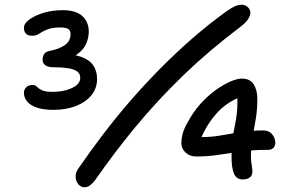

<svg xmlns="http://www.w3.org/2000/svg" viewBox="-20 -752 1212 811"><path d="M205 -288Q163 -288 135.5 -297.5Q108 -307 94.5 -323.5Q81 -340 81 -361Q81 -372 90 -382.5Q99 -393 117 -393Q129 -393 136 -385.5Q143 -378 157 -371Q171 -364 202 -364Q234 -364 260.5 -371.5Q287 -379 303 -392Q319 -405 319 -423Q319 -441 305.5 -450.5Q292 -460 266.5 -464Q241 -468 205 -468Q184 -468 172 -476Q160 -484 160 -499Q160 -515 167 -524.5Q174 -534 190 -537Q228 -544 253 -561Q278 -578 278 -607Q278 -626 265.5 -631Q253 -636 238 -636Q200 -636 179.5 -627.5Q159 -619 146 -610Q133 -601 117 -601Q98 -601 89.5 -610Q81 -619 81 -635Q81 -652 102.5 -668.5Q124 -685 161.5 -697Q199 -709 245 -709Q301 -709 328 -684Q355 -659 355 -618Q355 -594 344.5 -568.5Q334 -543 306 -523Q278 -503 225 -494L227 -525Q285 -525 321 -512.5Q357 -500 373.5 -476.5Q390 -453 390 -419Q390 -379 366.5 -350Q343 -321 301.5 -304.5Q260 -288 205 -288ZM337 39Q322 39 311.5 27Q301 15 299.5 -3Q298 -21 310 -39Q361 -113 417 -186.5Q473 -260 533.5 -329.5Q594 -399 659.5 -465Q725 -531 794.5 -591.5Q864 -652 939 -706Q958 -719 972 -725.5Q986 -732 1002 -732Q1012 -732 1022.5 -725Q1033 -718 1036.5 -706Q1040 -694 1031.5 -677Q1023 -660 996 -639Q862 -538 753.5 -433Q645 -328 554 -218Q463 -108 381 10Q370 24 359.5 31.5Q349 39 337 39ZM1005 6Q980 6 969 -17Q958 -40 958 -92Q958 -157 970.5 -214Q983 -271 983 -320Q983 -335 981.5 -346Q980 -357 975 -368L1002 -345Q934 -320 889.5 -267Q845 -214 821 -148L796 -183Q811 -177 817.5 -175Q824 -173 834 -173Q874 -173 913 -180Q952 -187 995.5 -194Q1039 -201 1093 -201Q1115 -201 1128.5 -186Q1142 -171 1143 -150Q1143 -137 1135.5 -128Q1128 -119 1110 -119Q1047 -119 997.5 -112Q948 -105 903 -98Q858 -91 809 -91Q781 -91 763.5 -108Q746 -125 746 -146Q746 -165 751 -185.5Q756 -206 773 -236Q796 -279 827 -313.5Q858 -348 891 -371.5Q924 -395 953 -407.5Q982 -420 1002 -420Q1036 -420 1051.5 -396Q1067 -372 1067 -334Q1067 -289 1060.5 -250.5Q1054 -212 1047 -173Q1040 -134 1040 -87Q1041 -65 1043.5 -52.5Q1046 -40 1046 -26Q1046 -11 1035 -2.5Q1024 6 1005 6Z"/></svg>

Font: Shantell Sans Light
Style: Regular
Weight: 400
Version: Version 1.011;[c5ecc13dd]